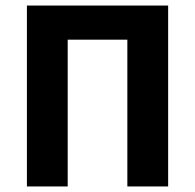

<svg xmlns="http://www.w3.org/2000/svg" viewBox="-20 -672 703 692"><path d="M77 -652V0H224V-529H439V0H586V-652Z"/></svg>

Font: Cambridge Sans Bold
Style: Regular
Weight: 700
Version: Version 2.020;PS 002.020;hotconv 1.0.88;makeotf.lib2.5.64775